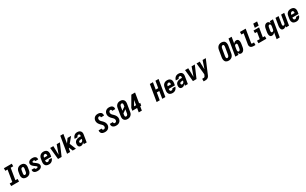

<svg xmlns="http://www.w3.org/2000/svg" viewBox="601 -3968 11798 7396"><g transform="rotate(-30 6500.0 -270.5)"><path d="M30 0V-114H144L227 -621H129V-735H479V-621H366L282 -114H380V0Z M707 8Q707 8 707 8Q707 8 707 8Q677 8 648 2Q619 -4 595.5 -19Q572 -34 555.5 -56.5Q539 -79 531 -107Q523 -135 523.5 -164.5Q524 -194 529 -225L549 -345Q553 -369 561.5 -394Q570 -419 585 -441Q600 -463 621 -480.5Q642 -498 666 -509Q690 -520 715.5 -524Q741 -528 766 -528Q766 -528 766 -528Q766 -528 766 -528Q796 -528 825 -522Q854 -516 878 -501Q902 -486 918.5 -463.5Q935 -441 942.5 -413Q950 -385 950 -355.5Q950 -326 945 -295L925 -175Q921 -151 912.5 -126Q904 -101 888.5 -79Q873 -57 852 -39.5Q831 -22 807 -11Q783 0 757.5 4Q732 8 707 8ZM709 -106Q725 -106 740 -113.5Q755 -121 765.5 -134.5Q776 -148 781.5 -163.5Q787 -179 790 -194L810 -314Q811 -325 812 -336Q813 -347 812.5 -357.5Q812 -368 809.5 -378.5Q807 -389 801 -397.5Q795 -406 785 -410Q775 -414 764 -414Q749 -414 733.5 -406.5Q718 -399 707.5 -385.5Q697 -372 691.5 -356.5Q686 -341 684 -326L664 -206Q662 -195 661 -184Q660 -173 661 -162.5Q662 -152 664.5 -141.5Q667 -131 673 -122.5Q679 -114 688.5 -110Q698 -106 709 -106Z M1206 8Q1182 8 1158 5.5Q1134 3 1112 -4.5Q1090 -12 1071 -24.5Q1052 -37 1039.5 -55.5Q1027 -74 1022 -97Q1017 -120 1021 -145Q1022 -147 1022 -148.5Q1022 -150 1023 -152H1152Q1152 -152 1151.5 -151Q1151 -150 1151 -150Q1149 -138 1153 -127.5Q1157 -117 1165 -110.5Q1173 -104 1184 -101.5Q1195 -99 1206 -99Q1217 -99 1227.5 -100Q1238 -101 1248 -104.5Q1258 -108 1268 -115Q1278 -122 1279 -132Q1281 -141 1277 -149Q1273 -157 1267 -163.5Q1261 -170 1254 -175Q1247 -180 1240 -185L1239 -186V-187Q1232 -192 1225 -197Q1218 -202 1212 -207L1210 -208Q1194 -220 1177 -232.5Q1160 -245 1144 -259Q1128 -273 1114 -288.5Q1100 -304 1090 -322.5Q1080 -341 1075.5 -362.5Q1071 -384 1075 -407Q1078 -427 1088.5 -445.5Q1099 -464 1114.5 -479Q1130 -494 1149 -503.5Q1168 -513 1188 -518.5Q1208 -524 1228 -526Q1248 -528 1267 -528Q1291 -528 1314 -525.5Q1337 -523 1358.5 -515.5Q1380 -508 1398 -495Q1416 -482 1428 -463.5Q1440 -445 1444 -422Q1448 -399 1444 -376Q1444 -374 1443.5 -372Q1443 -370 1443 -368H1314Q1314 -368 1314 -369Q1314 -370 1314 -370Q1316 -381 1313.5 -391Q1311 -401 1304.5 -408Q1298 -415 1288 -418Q1278 -421 1267 -421Q1258 -421 1248.5 -420Q1239 -419 1229.5 -415.5Q1220 -412 1212 -405Q1204 -398 1202 -389Q1201 -379 1205 -371Q1209 -363 1214.5 -356.5Q1220 -350 1227 -345Q1234 -340 1241 -334.5Q1248 -329 1255 -324Q1262 -319 1269 -314L1271 -312Q1288 -300 1305 -287.5Q1322 -275 1337.5 -261Q1353 -247 1367 -231.5Q1381 -216 1391 -197.5Q1401 -179 1405.5 -157.5Q1410 -136 1407 -113Q1403 -93 1392 -73.5Q1381 -54 1364.5 -39.5Q1348 -25 1328.5 -16Q1309 -7 1288.5 -1.5Q1268 4 1247.5 6Q1227 8 1206 8Z M1710 8Q1680 8 1651 2Q1622 -4 1597.5 -18.5Q1573 -33 1556.5 -56Q1540 -79 1531.5 -106.5Q1523 -134 1523.5 -164Q1524 -194 1529 -225L1549 -345Q1553 -369 1561.5 -394Q1570 -419 1585 -441Q1600 -463 1621 -480.5Q1642 -498 1666 -509Q1690 -520 1715.5 -524Q1741 -528 1766 -528Q1766 -528 1766 -528Q1766 -528 1766 -528Q1796 -528 1825 -522Q1854 -516 1878 -501Q1902 -486 1918.5 -463.5Q1935 -441 1942.5 -413Q1950 -385 1950 -355.5Q1950 -326 1945 -295L1930 -206H1656Q1654 -194 1653 -182Q1652 -170 1653.5 -158.5Q1655 -147 1658.5 -136Q1662 -125 1669 -116.5Q1676 -108 1687 -103.5Q1698 -99 1710 -99Q1723 -99 1736 -102Q1749 -105 1760.5 -113Q1772 -121 1780 -132.5Q1788 -144 1791 -157H1920Q1914 -134 1904 -112Q1894 -90 1879 -70.5Q1864 -51 1844 -35Q1824 -19 1802 -9.5Q1780 0 1756.5 4Q1733 8 1710 8ZM1674 -314H1818Q1820 -326 1820.5 -338Q1821 -350 1820 -361.5Q1819 -373 1815.5 -384Q1812 -395 1805 -403.5Q1798 -412 1787.5 -416.5Q1777 -421 1765 -421Q1748 -421 1731 -413Q1714 -405 1702.5 -391Q1691 -377 1685 -360.5Q1679 -344 1676 -327Z M2114 0 2063 -520H2205L2214 -173Q2214 -162 2214.5 -151Q2215 -140 2215 -129Q2219 -140 2223 -151Q2227 -162 2231 -173L2354 -520H2497L2273 0Z M2515 0 2637 -735H2775L2711 -346L2837 -520H2995L2795 -281L2909 0H2765L2699 -162L2698 -165L2677 -140L2653 0Z M3129 8Q3108 8 3088.5 3Q3069 -2 3054.5 -14.5Q3040 -27 3031 -44.5Q3022 -62 3018.5 -81.5Q3015 -101 3015 -121.5Q3015 -142 3019 -163Q3023 -189 3034 -214Q3045 -239 3065.5 -258.5Q3086 -278 3111 -290Q3136 -302 3162 -309.5Q3188 -317 3214.5 -319Q3241 -321 3266 -321H3311L3314 -339Q3316 -353 3315.5 -368Q3315 -383 3309 -395Q3303 -407 3290.5 -414Q3278 -421 3264 -421Q3250 -421 3236 -416Q3222 -411 3211 -400.5Q3200 -390 3193.5 -377Q3187 -364 3185 -350H3056Q3060 -374 3069.5 -397Q3079 -420 3093 -441Q3107 -462 3126.5 -479.5Q3146 -497 3169 -508Q3192 -519 3216 -523.5Q3240 -528 3264 -528Q3292 -528 3319 -523.5Q3346 -519 3369 -506.5Q3392 -494 3409.5 -474.5Q3427 -455 3436 -430Q3445 -405 3445.5 -377Q3446 -349 3441 -321L3388 0H3258L3271 -80Q3259 -61 3244 -44Q3229 -27 3210.5 -15Q3192 -3 3171 2.5Q3150 8 3129 8ZM3200 -99Q3218 -99 3235.5 -109Q3253 -119 3264.5 -134.5Q3276 -150 3282.5 -168.5Q3289 -187 3292 -205L3293 -214H3266Q3255 -214 3243.5 -213.5Q3232 -213 3220.5 -211Q3209 -209 3197.5 -206Q3186 -203 3175.5 -197Q3165 -191 3157.5 -181.5Q3150 -172 3148 -160Q3146 -148 3148.5 -136Q3151 -124 3158 -115.5Q3165 -107 3176.5 -103Q3188 -99 3200 -99Z M4206 8Q4180 8 4154.5 4.5Q4129 1 4106 -7.5Q4083 -16 4063.5 -31.5Q4044 -47 4032 -68Q4020 -89 4016.5 -114.5Q4013 -140 4017 -166Q4017 -168 4017.5 -170.5Q4018 -173 4019 -175H4155Q4155 -174 4155 -173Q4155 -172 4155 -171Q4153 -159 4154.5 -146.5Q4156 -134 4163 -124.5Q4170 -115 4181.5 -110.5Q4193 -106 4206 -106Q4220 -106 4234.5 -110.5Q4249 -115 4260 -125Q4271 -135 4278 -149Q4285 -163 4287 -177Q4291 -201 4284 -224Q4277 -247 4263.5 -265.5Q4250 -284 4233.5 -300Q4217 -316 4201 -331.5Q4185 -347 4170 -364Q4155 -381 4141.5 -399.5Q4128 -418 4117.5 -438.5Q4107 -459 4101 -481.5Q4095 -504 4093 -528.5Q4091 -553 4095 -577Q4099 -600 4108 -623Q4117 -646 4132 -666Q4147 -686 4167 -701.5Q4187 -717 4210 -726.5Q4233 -736 4256.5 -739.5Q4280 -743 4303 -743Q4328 -743 4353 -739.5Q4378 -736 4400.5 -727Q4423 -718 4441.5 -703Q4460 -688 4471 -667.5Q4482 -647 4485.5 -622Q4489 -597 4485 -571Q4484 -569 4483.5 -567Q4483 -565 4483 -563H4346Q4346 -564 4346.5 -564.5Q4347 -565 4347 -566Q4349 -578 4347.5 -589.5Q4346 -601 4340.5 -610.5Q4335 -620 4325 -624.5Q4315 -629 4303 -629Q4290 -629 4276.5 -624Q4263 -619 4253.5 -608.5Q4244 -598 4238 -585Q4232 -572 4230 -559Q4226 -534 4233 -511Q4240 -488 4253 -469.5Q4266 -451 4282.5 -435.5Q4299 -420 4315.5 -404Q4332 -388 4347 -371Q4362 -354 4375.5 -335.5Q4389 -317 4399 -296.5Q4409 -276 4415.5 -253.5Q4422 -231 4424 -207Q4426 -183 4422 -158Q4418 -134 4408.5 -111Q4399 -88 4383 -68Q4367 -48 4346 -32.5Q4325 -17 4301.5 -8Q4278 1 4254 4.5Q4230 8 4206 8Z M4706 8Q4680 8 4654.5 4.5Q4629 1 4606 -7.5Q4583 -16 4563.5 -31.5Q4544 -47 4532 -68Q4520 -89 4516.5 -114.5Q4513 -140 4517 -166Q4517 -168 4517.5 -170.5Q4518 -173 4519 -175H4655Q4655 -174 4655 -173Q4655 -172 4655 -171Q4653 -159 4654.5 -146.5Q4656 -134 4663 -124.5Q4670 -115 4681.5 -110.5Q4693 -106 4706 -106Q4720 -106 4734.5 -110.5Q4749 -115 4760 -125Q4771 -135 4778 -149Q4785 -163 4787 -177Q4791 -201 4784 -224Q4777 -247 4763.5 -265.5Q4750 -284 4733.5 -300Q4717 -316 4701 -331.5Q4685 -347 4670 -364Q4655 -381 4641.5 -399.5Q4628 -418 4617.5 -438.5Q4607 -459 4601 -481.5Q4595 -504 4593 -528.5Q4591 -553 4595 -577Q4599 -600 4608 -623Q4617 -646 4632 -666Q4647 -686 4667 -701.5Q4687 -717 4710 -726.5Q4733 -736 4756.5 -739.5Q4780 -743 4803 -743Q4828 -743 4853 -739.5Q4878 -736 4900.5 -727Q4923 -718 4941.5 -703Q4960 -688 4971 -667.5Q4982 -647 4985.5 -622Q4989 -597 4985 -571Q4984 -569 4983.5 -567Q4983 -565 4983 -563H4846Q4846 -564 4846.5 -564.5Q4847 -565 4847 -566Q4849 -578 4847.5 -589.5Q4846 -601 4840.5 -610.5Q4835 -620 4825 -624.5Q4815 -629 4803 -629Q4790 -629 4776.5 -624Q4763 -619 4753.5 -608.5Q4744 -598 4738 -585Q4732 -572 4730 -559Q4726 -534 4733 -511Q4740 -488 4753 -469.5Q4766 -451 4782.5 -435.5Q4799 -420 4815.5 -404Q4832 -388 4847 -371Q4862 -354 4875.5 -335.5Q4889 -317 4899 -296.5Q4909 -276 4915.5 -253.5Q4922 -231 4924 -207Q4926 -183 4922 -158Q4918 -134 4908.5 -111Q4899 -88 4883 -68Q4867 -48 4846 -32.5Q4825 -17 4801.5 -8Q4778 1 4754 4.5Q4730 8 4706 8Z M5207 8Q5207 8 5207 8Q5207 8 5207 8Q5177 8 5148 2Q5119 -4 5095.5 -19Q5072 -34 5055.5 -56.5Q5039 -79 5031 -107Q5023 -135 5023.5 -164.5Q5024 -194 5029 -225L5084 -560Q5088 -584 5097 -609Q5106 -634 5121 -656Q5136 -678 5157 -695.5Q5178 -713 5202 -724Q5226 -735 5251.5 -739Q5277 -743 5302 -743Q5302 -743 5302 -743Q5302 -743 5302 -743Q5332 -743 5361 -737Q5390 -731 5413.5 -716Q5437 -701 5453.5 -678.5Q5470 -656 5478 -628Q5486 -600 5485.5 -570.5Q5485 -541 5480 -510L5425 -175Q5421 -151 5412.5 -126Q5404 -101 5388.5 -79Q5373 -57 5352 -39.5Q5331 -22 5307 -11Q5283 0 5257.5 4Q5232 8 5207 8ZM5191 -372 5336 -473 5345 -529Q5347 -540 5348 -551Q5349 -562 5348.5 -572.5Q5348 -583 5345 -593.5Q5342 -604 5336 -612.5Q5330 -621 5320.5 -625Q5311 -629 5300 -629Q5284 -629 5269 -621.5Q5254 -614 5243.5 -600.5Q5233 -587 5227.5 -571.5Q5222 -556 5219 -541ZM5209 -106Q5225 -106 5240 -113.5Q5255 -121 5265.5 -134.5Q5276 -148 5281.5 -163.5Q5287 -179 5290 -194L5318 -363L5173 -262L5164 -206Q5162 -195 5161 -184Q5160 -173 5161 -162.5Q5162 -152 5164.5 -141.5Q5167 -131 5173 -122.5Q5179 -114 5188.5 -110Q5198 -106 5209 -106Z M5704 0 5734 -178H5521L5540 -292L5798 -735H5964L5891 -292H5936L5917 -178H5872L5842 0ZM5664 -292H5753L5788 -505Z M6500 0 6621 -735H6759L6709 -433H6821L6871 -735H7009L6888 0H6750L6802 -319H6691L6638 0Z M7210 8Q7180 8 7151 2Q7122 -4 7097.5 -18.5Q7073 -33 7056.5 -56Q7040 -79 7031.5 -106.5Q7023 -134 7023.5 -164Q7024 -194 7029 -225L7049 -345Q7053 -369 7061.5 -394Q7070 -419 7085 -441Q7100 -463 7121 -480.5Q7142 -498 7166 -509Q7190 -520 7215.5 -524Q7241 -528 7266 -528Q7266 -528 7266 -528Q7266 -528 7266 -528Q7296 -528 7325 -522Q7354 -516 7378 -501Q7402 -486 7418.5 -463.5Q7435 -441 7442.5 -413Q7450 -385 7450 -355.5Q7450 -326 7445 -295L7430 -206H7156Q7154 -194 7153 -182Q7152 -170 7153.5 -158.5Q7155 -147 7158.5 -136Q7162 -125 7169 -116.5Q7176 -108 7187 -103.5Q7198 -99 7210 -99Q7223 -99 7236 -102Q7249 -105 7260.5 -113Q7272 -121 7280 -132.5Q7288 -144 7291 -157H7420Q7414 -134 7404 -112Q7394 -90 7379 -70.5Q7364 -51 7344 -35Q7324 -19 7302 -9.5Q7280 0 7256.5 4Q7233 8 7210 8ZM7174 -314H7318Q7320 -326 7320.5 -338Q7321 -350 7320 -361.5Q7319 -373 7315.5 -384Q7312 -395 7305 -403.5Q7298 -412 7287.5 -416.5Q7277 -421 7265 -421Q7248 -421 7231 -413Q7214 -405 7202.5 -391Q7191 -377 7185 -360.5Q7179 -344 7176 -327Z M7629 8Q7608 8 7588.5 3Q7569 -2 7554.5 -14.5Q7540 -27 7531 -44.5Q7522 -62 7518.5 -81.5Q7515 -101 7515 -121.5Q7515 -142 7519 -163Q7523 -189 7534 -214Q7545 -239 7565.5 -258.5Q7586 -278 7611 -290Q7636 -302 7662 -309.5Q7688 -317 7714.5 -319Q7741 -321 7766 -321H7811L7814 -339Q7816 -353 7815.5 -368Q7815 -383 7809 -395Q7803 -407 7790.5 -414Q7778 -421 7764 -421Q7750 -421 7736 -416Q7722 -411 7711 -400.5Q7700 -390 7693.5 -377Q7687 -364 7685 -350H7556Q7560 -374 7569.5 -397Q7579 -420 7593 -441Q7607 -462 7626.5 -479.5Q7646 -497 7669 -508Q7692 -519 7716 -523.5Q7740 -528 7764 -528Q7792 -528 7819 -523.5Q7846 -519 7869 -506.5Q7892 -494 7909.5 -474.5Q7927 -455 7936 -430Q7945 -405 7945.5 -377Q7946 -349 7941 -321L7888 0H7758L7771 -80Q7759 -61 7744 -44Q7729 -27 7710.5 -15Q7692 -3 7671 2.5Q7650 8 7629 8ZM7700 -99Q7718 -99 7735.5 -109Q7753 -119 7764.5 -134.5Q7776 -150 7782.5 -168.5Q7789 -187 7792 -205L7793 -214H7766Q7755 -214 7743.5 -213.5Q7732 -213 7720.5 -211Q7709 -209 7697.5 -206Q7686 -203 7675.5 -197Q7665 -191 7657.5 -181.5Q7650 -172 7648 -160Q7646 -148 7648.5 -136Q7651 -124 7658 -115.5Q7665 -107 7676.5 -103Q7688 -99 7700 -99Z M8114 0 8063 -520H8205L8214 -173Q8214 -162 8214.5 -151Q8215 -140 8215 -129Q8219 -140 8223 -151Q8227 -162 8231 -173L8354 -520H8497L8273 0Z M8467 215V101H8527Q8540 101 8553 97.5Q8566 94 8576 84.5Q8586 75 8592.5 63Q8599 51 8604 38L8625 -11L8575 -520H8716L8726 -171L8844 -520H8985L8730 83Q8722 103 8711.5 123Q8701 143 8686 159.5Q8671 176 8651.5 188Q8632 200 8611 206.5Q8590 213 8569 214Q8548 215 8527 215Z M9707 8Q9676 8 9646.5 1Q9617 -6 9593 -22.5Q9569 -39 9553.5 -64Q9538 -89 9531.5 -117.5Q9525 -146 9525.5 -177Q9526 -208 9531 -240L9582 -545Q9586 -570 9594.5 -596Q9603 -622 9617.5 -645.5Q9632 -669 9653 -688.5Q9674 -708 9698.5 -720.5Q9723 -733 9749.5 -738Q9776 -743 9802 -743Q9833 -743 9863 -736Q9893 -729 9916.5 -712.5Q9940 -696 9955.5 -671Q9971 -646 9977.5 -617.5Q9984 -589 9983.5 -558Q9983 -527 9978 -495L9927 -190Q9923 -165 9914.5 -139Q9906 -113 9891.5 -89.5Q9877 -66 9856 -46.5Q9835 -27 9810.5 -14.5Q9786 -2 9759.5 3Q9733 8 9707 8ZM9709 -106Q9726 -106 9742.5 -116.5Q9759 -127 9769 -142.5Q9779 -158 9784 -175Q9789 -192 9792 -209L9843 -514Q9845 -526 9846 -538Q9847 -550 9847 -562Q9847 -574 9844.5 -585.5Q9842 -597 9837 -607Q9832 -617 9822 -623Q9812 -629 9800 -629Q9783 -629 9766.5 -618.5Q9750 -608 9740 -592.5Q9730 -577 9725 -560Q9720 -543 9717 -526L9666 -221Q9664 -209 9663 -197Q9662 -185 9662.5 -173Q9663 -161 9665 -149.5Q9667 -138 9672 -128Q9677 -118 9687 -112Q9697 -106 9709 -106Z M10261 8Q10240 8 10220.5 1.5Q10201 -5 10187 -18.5Q10173 -32 10165 -49.5Q10157 -67 10152 -87L10138 0H10000L10121 -735H10259L10213 -453Q10224 -470 10238.5 -484.5Q10253 -499 10270.5 -509Q10288 -519 10307 -523.5Q10326 -528 10345 -528Q10364 -528 10381.5 -523Q10399 -518 10412 -506Q10425 -494 10433 -478Q10441 -462 10445.5 -444.5Q10450 -427 10451.5 -408.5Q10453 -390 10452.5 -371Q10452 -352 10450 -333Q10448 -314 10445 -295L10425 -175Q10421 -154 10415.5 -133Q10410 -112 10400.5 -91.5Q10391 -71 10377 -52Q10363 -33 10344.5 -19Q10326 -5 10304 1.5Q10282 8 10261 8ZM10221 -106Q10221 -106 10221 -106Q10221 -106 10221 -106Q10235 -106 10248.5 -115Q10262 -124 10270.5 -137.5Q10279 -151 10283 -165.5Q10287 -180 10290 -194L10310 -314Q10311 -325 10312.5 -335.5Q10314 -346 10313.5 -356.5Q10313 -367 10310.5 -377.5Q10308 -388 10303 -396.5Q10298 -405 10289 -409.5Q10280 -414 10269 -414Q10255 -414 10241.5 -408.5Q10228 -403 10218 -392.5Q10208 -382 10202.5 -368.5Q10197 -355 10194 -342L10174 -222Q10172 -209 10171 -197Q10170 -185 10170.5 -173Q10171 -161 10173.5 -149Q10176 -137 10182 -127.5Q10188 -118 10198 -112Q10208 -106 10221 -106Z M10824 0Q10799 0 10775 -3Q10751 -6 10729.5 -14.5Q10708 -23 10690 -37.5Q10672 -52 10662 -72.5Q10652 -93 10650 -117Q10648 -141 10652 -166L10727 -621H10629V-735H10884L10787 -147Q10786 -140 10788 -133Q10790 -126 10795.5 -121.5Q10801 -117 10808.5 -115.5Q10816 -114 10824 -114H10896V0Z M11030 0V-114H11151L11199 -406H11107V-520H11356L11289 -114H11380V0ZM11205 -585 11233 -756H11404L11376 -585Z M11714 215 11761 -67Q11750 -50 11735 -35.5Q11720 -21 11703 -11Q11686 -1 11666.5 3.5Q11647 8 11629 8Q11610 8 11592 3Q11574 -2 11561.5 -14Q11549 -26 11541 -42Q11533 -58 11528.5 -75.5Q11524 -93 11522.5 -111.5Q11521 -130 11521 -149Q11521 -168 11523.5 -187Q11526 -206 11529 -225L11549 -345Q11552 -366 11558 -387Q11564 -408 11573.5 -428.5Q11583 -449 11597 -468Q11611 -487 11629.5 -501Q11648 -515 11669.5 -521.5Q11691 -528 11713 -528Q11734 -528 11753 -521.5Q11772 -515 11786 -501.5Q11800 -488 11808.5 -470.5Q11817 -453 11821 -433L11836 -520H11974L11852 215ZM11704 -106Q11718 -106 11731.5 -111.5Q11745 -117 11755.5 -127.5Q11766 -138 11771.5 -151.5Q11777 -165 11779 -178L11799 -298Q11801 -311 11802 -323Q11803 -335 11802.5 -347Q11802 -359 11799.5 -371Q11797 -383 11791.5 -392.5Q11786 -402 11775.5 -408Q11765 -414 11753 -414Q11738 -414 11724.5 -405Q11711 -396 11703 -382.5Q11695 -369 11690.5 -354.5Q11686 -340 11684 -326L11664 -206Q11662 -195 11661 -184.5Q11660 -174 11660.5 -163.5Q11661 -153 11663 -142.5Q11665 -132 11670 -123.5Q11675 -115 11684.5 -110.5Q11694 -106 11704 -106Z M12134 8Q12115 8 12097.5 2.5Q12080 -3 12067.5 -15Q12055 -27 12047.5 -43Q12040 -59 12035.5 -76.5Q12031 -94 12029.5 -112.5Q12028 -131 12028.5 -149.5Q12029 -168 12031.5 -187Q12034 -206 12037 -225L12086 -520H12224L12172 -206Q12170 -195 12169 -184.5Q12168 -174 12168 -163.5Q12168 -153 12170 -143Q12172 -133 12176.5 -124.5Q12181 -116 12190 -111Q12199 -106 12210 -106Q12223 -106 12236 -112Q12249 -118 12258 -128.5Q12267 -139 12272 -152Q12277 -165 12279 -178L12336 -520H12474L12388 0H12250L12260 -65Q12250 -49 12236 -35Q12222 -21 12205.5 -11Q12189 -1 12170.5 3.5Q12152 8 12134 8Z M12710 8Q12680 8 12651 2Q12622 -4 12597.5 -18.5Q12573 -33 12556.5 -56Q12540 -79 12531.5 -106.5Q12523 -134 12523.5 -164Q12524 -194 12529 -225L12549 -345Q12553 -369 12561.5 -394Q12570 -419 12585 -441Q12600 -463 12621 -480.5Q12642 -498 12666 -509Q12690 -520 12715.5 -524Q12741 -528 12766 -528Q12766 -528 12766 -528Q12766 -528 12766 -528Q12796 -528 12825 -522Q12854 -516 12878 -501Q12902 -486 12918.5 -463.5Q12935 -441 12942.5 -413Q12950 -385 12950 -355.5Q12950 -326 12945 -295L12930 -206H12656Q12654 -194 12653 -182Q12652 -170 12653.5 -158.5Q12655 -147 12658.5 -136Q12662 -125 12669 -116.5Q12676 -108 12687 -103.5Q12698 -99 12710 -99Q12723 -99 12736 -102Q12749 -105 12760.5 -113Q12772 -121 12780 -132.5Q12788 -144 12791 -157H12920Q12914 -134 12904 -112Q12894 -90 12879 -70.5Q12864 -51 12844 -35Q12824 -19 12802 -9.5Q12780 0 12756.5 4Q12733 8 12710 8ZM12674 -314H12818Q12820 -326 12820.5 -338Q12821 -350 12820 -361.5Q12819 -373 12815.5 -384Q12812 -395 12805 -403.5Q12798 -412 12787.5 -416.5Q12777 -421 12765 -421Q12748 -421 12731 -413Q12714 -405 12702.5 -391Q12691 -377 12685 -360.5Q12679 -344 12676 -327Z"/></g></svg>

Font: Iosevka SS04 Heavy Oblique
Style: Regular
Weight: 900
Italic angle: -9°
Monospace: yes
Designer: Belleve Invis
Foundry: Belleve Invis
Version: Version 19.0.0; ttfautohint (v1.8.4)